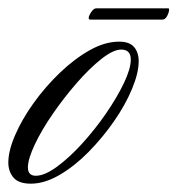

<svg xmlns="http://www.w3.org/2000/svg" viewBox="-35 -436 426 461"><path d="M39 5Q10 5 -2.5 -9.5Q-15 -24 -15 -46Q-15 -74 1.5 -112Q18 -150 46 -189Q74 -228 109 -261.5Q144 -295 180.5 -315.5Q217 -336 251 -336Q276 -336 287 -323Q298 -310 298 -289Q298 -261 282 -222.5Q266 -184 238.5 -144.5Q211 -105 177.5 -71Q144 -37 108 -16Q72 5 39 5ZM51 -14Q72 -14 101.5 -35.5Q131 -57 162 -91Q193 -125 219.5 -163.5Q246 -202 262.5 -236.5Q279 -271 279 -293Q279 -317 256 -317Q237 -317 208.5 -294.5Q180 -272 149.5 -237Q119 -202 92 -163Q65 -124 48.5 -89Q32 -54 32 -34Q32 -14 51 -14ZM181 -389Q178 -389 178 -393Q178 -398 184 -407Q190 -416 196 -416H369Q371 -416 371 -413Q371 -407 366.5 -398Q362 -389 355 -389Z"/></svg>

Font: Luxurious Script
Style: Regular
Weight: 400
Designer: Robert E. Leuschke
Foundry: Robert E. Leuschke
Version: Version 1.010; ttfautohint (v1.8.3)